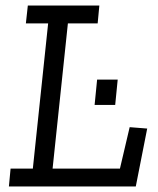

<svg xmlns="http://www.w3.org/2000/svg" viewBox="-20 -670 568 690"><path d="M468 0H12L18 -64H98L153 -586H73L80 -650H337L331 -586H224L169 -64H411L446 -213L509 -208ZM320 -293 329 -384H403L394 -293Z"/></svg>

Font: Zilla Slab Regular
Style: Italic
Weight: 400
Italic angle: -6°
Designer: Typotheque.com
Foundry: Typotheque type foundry
Version: Version 1.1; 2017; ttfautohint (v1.6)